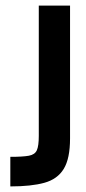

<svg xmlns="http://www.w3.org/2000/svg" viewBox="-20 -668 308 688"><path d="M17 0V-106Q62 -106 83.5 -110Q105 -114 112 -129.5Q119 -145 119 -181V-648H231V-172Q231 -100 208.5 -63Q186 -26 139 -13Q92 0 17 0Z"/></svg>

Font: New Amsterdam
Style: Regular
Weight: 400
Designer: Vladimir Nikolic
Foundry: Vladimir Nikolic
Version: Version 1.000; ttfautohint (v1.8.4.7-5d5b)